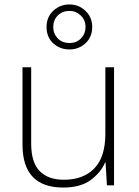

<svg xmlns="http://www.w3.org/2000/svg" viewBox="-20 -832 622 862"><path d="M492 -530V0H460L454 -103H452Q433 -58 387.5 -24Q342 10 264 10Q81 10 81 -183V-530H120V-187Q120 -103 158 -64Q196 -25 267 -25Q354 -25 403.5 -76Q453 -127 453 -232V-530ZM292 -610Q249 -610 219 -637.5Q189 -665 189 -711Q189 -755 219 -783.5Q249 -812 292 -812Q334 -812 364 -783Q394 -754 394 -711Q394 -666 364 -638Q334 -610 292 -610ZM292 -639Q324 -639 344 -660Q364 -681 364 -711Q364 -742 342.5 -762.5Q321 -783 292 -783Q260 -783 239.5 -762.5Q219 -742 219 -711Q219 -681 239 -660Q259 -639 292 -639Z"/></svg>

Font: Noto Sans Gujarati ExtraLight
Style: Regular
Weight: 200
Designer: Jelle Bosma - Monotype Design Team, Universal Thirst
Foundry: Monotype Imaging Inc.
Version: Version 2.106; ttfautohint (v1.8.4.7-5d5b)